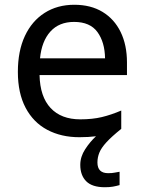

<svg xmlns="http://www.w3.org/2000/svg" viewBox="-20 -566 604 806"><path d="M389 116Q389 161 434 161Q451 161 462.5 158.5Q474 156 482 155V211Q468 215 454 217.5Q440 220 420 220Q367 220 342 195Q317 170 317 126Q317 92 337.5 60.5Q358 29 383 6Q352 10 313 10Q237 10 178.5 -21Q120 -52 87.5 -113.5Q55 -175 55 -264Q55 -352 84.5 -415Q114 -478 167.5 -512Q221 -546 292 -546Q361 -546 410.5 -516Q460 -486 486.5 -431.5Q513 -377 513 -304V-251H146Q148 -160 192.5 -112.5Q237 -65 317 -65Q368 -65 407.5 -74.5Q447 -84 489 -102V-25Q449 7 427 31Q405 55 397 75Q389 95 389 116ZM291 -474Q228 -474 191.5 -433.5Q155 -393 148 -321H421Q420 -389 389 -431.5Q358 -474 291 -474Z"/></svg>

Font: Noto Serif Ottoman Siyaq
Style: Regular
Weight: 400
Designer: Sérgio Martins
Version: Version 1.005; ttfautohint (v1.8.4.7-5d5b)